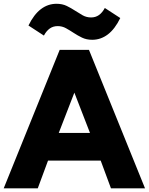

<svg xmlns="http://www.w3.org/2000/svg" viewBox="-46 -1020 805 1040"><path d="M-25.9 0 277.3 -750H435.9L739.5 0H555L499.5 -150H214.1L158.6 0ZM272.3 -300H441.4L356.8 -518.2ZM108.2 -881.8Q137.3 -941.4 175.5 -970.5Q213.6 -999.5 260 -999.5Q291.4 -999.5 315.2 -988Q339.1 -976.4 360.2 -962.5Q381.4 -948.6 402 -937Q422.7 -925.5 447.3 -925.5Q471.8 -925.5 490.2 -938.6Q508.6 -951.8 521.8 -976.8L605.5 -922.3Q576.4 -862.7 538.2 -833.6Q500 -804.5 453.6 -804.5Q422.3 -804.5 398.4 -816.1Q374.5 -827.7 353.4 -841.6Q332.3 -855.5 311.6 -867Q290.9 -878.6 266.4 -878.6Q241.8 -878.6 223.4 -865.5Q205 -852.3 191.8 -827.3Z"/></svg>

Font: Spartan ExtBd
Style: Regular
Weight: 800
Designer: Matt Bailey, Mirko Velimirovic
Foundry: Matt Bailey
Version: Version 1.005